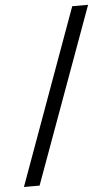

<svg xmlns="http://www.w3.org/2000/svg" viewBox="-57 -798 536 917"><g transform="rotate(-5 210.5 -340.0)"><path d="M95 80H20L325 -760H401Z"/></g></svg>

Font: Goli
Style: Regular
Weight: 400
Designer: jaikishan Patel
Foundry: MagicType
Version: Version 1.000